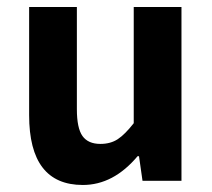

<svg xmlns="http://www.w3.org/2000/svg" viewBox="-20 -515 605 547"><path d="M216 12Q63 12 63 -187V-495H199V-204Q199 -150 215 -127.5Q231 -105 266 -105Q295 -105 315.5 -118.5Q336 -132 361 -164V-495H497V0H386L376 -70H372Q303 12 216 12Z"/></svg>

Font: Assistant
Style: Bold
Weight: 700
Designer: Hebrew By Ben Nathan, Latin by Paul Hunt
Version: Version 2.001;PS 002.001;hotconv 1.0.88;makeotf.lib2.5.64775